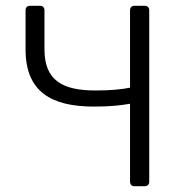

<svg xmlns="http://www.w3.org/2000/svg" viewBox="-20 -644 630 664"><path d="M429.7 -285.2V-15.6C429.7 -5.9 435.5 0 445.3 0H480.5C490.2 0 496.1 -5.9 496.1 -15.6V-608.4C496.1 -618.2 490.2 -624 480.5 -624H445.3C435.5 -624 429.7 -618.2 429.7 -608.4V-340.8C401.4 -335 362.3 -331.1 310.5 -331.1C198.2 -331.1 133.8 -364.3 133.8 -472.7V-608.4C133.8 -618.2 127.9 -624 118.2 -624H84C74.2 -624 68.4 -618.2 68.4 -608.4V-472.7C68.4 -326.2 158.2 -275.4 304.7 -275.4C358.4 -275.4 397.5 -279.3 429.7 -285.2Z"/></svg>

Font: Ed Sans Neue Light
Style: Regular
Weight: 300
Designer: Stephen Hutchings
Version: Version 1.004;PS 001.004;hotconv 1.0.88;makeotf.lib2.5.64775